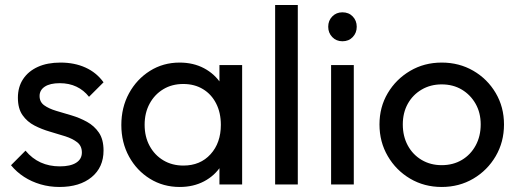

<svg xmlns="http://www.w3.org/2000/svg" viewBox="-20 -734 2061 764"><path d="M216.5 10Q177.2 10 141.4 -0.5Q105.5 -11 75.8 -30.2Q46 -49.5 23.8 -76.5L81.5 -134.5Q107.8 -103 141.9 -87.5Q176 -72 218.2 -72Q260.2 -72 283 -86.4Q305.8 -100.8 305.8 -127.2Q305.8 -153.2 287.4 -167.8Q269 -182.2 239.9 -191.6Q210.8 -201 178.5 -210.2Q146.2 -219.5 117.1 -234.5Q88 -249.5 69.6 -275.9Q51.2 -302.2 51.2 -345Q51.2 -388 71.9 -419.2Q92.5 -450.5 130.4 -467.8Q168.2 -485 220.8 -485Q276.5 -485 320.1 -465.2Q363.8 -445.5 392 -406.5L334.2 -348.8Q313.5 -375.2 284.2 -389.1Q255 -403 217.8 -403Q179 -403 158.2 -389.2Q137.5 -375.5 137.5 -352Q137.5 -328.2 155.9 -315Q174.2 -301.8 203.4 -293Q232.5 -284.2 264.8 -274.8Q297 -265.2 326.1 -249.2Q355.2 -233.2 373.6 -206.2Q392 -179.2 392 -135Q392 -68.2 344.6 -29.1Q297.2 10 216.5 10Z M695.2 10Q629.5 10 576.8 -22.6Q524 -55.2 493.4 -111.1Q462.8 -167 462.8 -236.5Q462.8 -306.8 493.4 -362.8Q524 -418.8 576.6 -451.9Q629.2 -485 694.8 -485Q749.2 -485 791.8 -462.5Q834.2 -440 860.1 -400.2Q886 -360.5 888.8 -309V-166.2Q885.8 -114.8 860.2 -74.9Q834.8 -35 792.1 -12.5Q749.5 10 695.2 10ZM709.8 -75.2Q777 -75.2 817.9 -120.4Q858.8 -165.5 858.8 -237.2Q858.8 -285.5 840.1 -322.1Q821.5 -358.8 787.9 -379.2Q754.2 -399.8 709.2 -399.8Q664.2 -399.8 629.8 -379Q595.2 -358.2 575.4 -321.6Q555.5 -285 555.5 -237.5Q555.5 -190 575.4 -153.4Q595.2 -116.8 630 -96Q664.8 -75.2 709.8 -75.2ZM853.2 0V-127.5L869.8 -243.8L853.2 -358.5V-475H943.5V0Z M1074.8 0V-714H1165V0Z M1297.5 0V-475H1387.8V0ZM1342.5 -569.8Q1318.2 -569.8 1302.1 -586.5Q1286 -603.2 1286 -627.5Q1286 -652 1302.1 -668.5Q1318.2 -685 1342.5 -685Q1367.8 -685 1383.6 -668.5Q1399.5 -652 1399.5 -627.5Q1399.5 -603.2 1383.6 -586.5Q1367.8 -569.8 1342.5 -569.8Z M1737.5 10Q1668.2 10 1612.1 -23.1Q1556 -56.2 1523 -112.8Q1490 -169.2 1490 -238.8Q1490 -308 1523 -363.5Q1556 -419 1612.1 -452Q1668.2 -485 1737.5 -485Q1807.2 -485 1863.4 -452.4Q1919.5 -419.8 1952.5 -363.9Q1985.5 -308 1985.5 -238.8Q1985.5 -169 1952.5 -112.6Q1919.5 -56.2 1863.4 -23.1Q1807.2 10 1737.5 10ZM1737.5 -76.8Q1782.8 -76.8 1817.9 -97.6Q1853 -118.5 1872.9 -155.4Q1892.8 -192.2 1892.8 -239Q1892.8 -285.2 1872.5 -321Q1852.2 -356.8 1817.5 -377.5Q1782.8 -398.2 1737.5 -398.2Q1693 -398.2 1657.8 -377.5Q1622.5 -356.8 1602.6 -321Q1582.8 -285.2 1582.8 -238.8Q1582.8 -192 1602.6 -155.2Q1622.5 -118.5 1657.8 -97.6Q1693 -76.8 1737.5 -76.8Z"/></svg>

Font: Outfit Thin
Style: Regular
Weight: 100
Designer: Rodrigo Fuenzalida
Foundry: fragTYPE
Version: Version 1.000